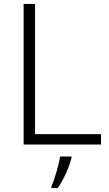

<svg xmlns="http://www.w3.org/2000/svg" viewBox="-20 -734 555 975"><path d="M100 0H493V-53H158V-714H100ZM343 68V61H285C279 104 256 180 241 212V221H273C305 176 332 112 343 68Z"/></svg>

Font: Noto Sans Sinhala UI Light
Style: Regular
Weight: 300
Designer: Jelle Bosma - Monotype Design Team
Foundry: Monotype Imaging Inc.
Version: Version 2.006